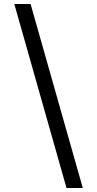

<svg xmlns="http://www.w3.org/2000/svg" viewBox="-20 -812 489 967"><path d="M52 -792H134L397 135H315Z"/></svg>

Font: hexusinhala05
Style: Book
Weight: 400
Designer: Jelle Bosma - Monotype Design Team
Foundry: Monotype Imaging Inc.
Version: Version 2.003